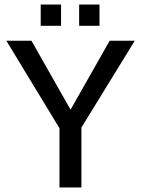

<svg xmlns="http://www.w3.org/2000/svg" viewBox="-20 -829 624 849"><path d="M160 -809H250V-715H160ZM330 -809H420V-715H330ZM243 -262 8 -649H119L292 -344L465 -649H576L340 -265V0H243Z"/></svg>

Font: Play
Style: Regular
Weight: 400
Designer: Jonas Hecksher (Cyrillic expansion: Cyreal)
Foundry: Jonas Hecksher, Playtype, e-types AS
Version: Version 2.101; ttfautohint (v1.5.65-e2d9)